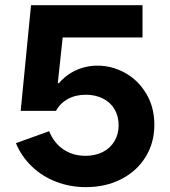

<svg xmlns="http://www.w3.org/2000/svg" viewBox="-20 -728 675 761"><path d="M103 -707.5H544.9V-579.6H228.5L197.3 -288.6L198.7 -398.4H226.6L197.3 -288.6H62ZM43 -160.6 174.8 -208Q193.8 -161.1 231.4 -135.7Q269 -110.4 318.8 -110.4Q357.9 -110.4 387.7 -125.7Q417.5 -141.1 433.8 -168.7Q450.2 -196.3 450.2 -231.4Q450.2 -267.6 434.1 -294.9Q418 -322.3 388.2 -337.4Q358.4 -352.5 319.8 -352.5Q279.3 -352.5 248.5 -335.4Q217.8 -318.4 202.1 -288.6H162.6Q173.3 -344.2 203.1 -385Q232.9 -425.8 275.4 -446.8Q317.9 -467.8 366.2 -467.8Q424.8 -467.8 476.6 -438.7Q528.3 -409.7 560.1 -356.2Q591.8 -302.7 591.8 -233.4Q591.8 -162.1 557.1 -106Q522.5 -49.8 460.7 -18.1Q398.9 13.7 320.8 13.7Q257.8 13.7 202.6 -7.6Q147.5 -28.8 106.4 -68.1Q65.4 -107.4 43 -160.6Z"/></svg>

Font: Wanted Sans Variable
Style: Regular
Weight: 400
Designer: Original Design by Kil Hyung-jin and Kang Hanbin, Wanted Lab, Inc; Hangeul from Source Han Sans by Jang Soo-young and Ka
Foundry: Wanted Lab, Inc.
Version: Version 1.003;Glyphs 3.2 (3227)